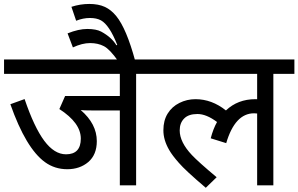

<svg xmlns="http://www.w3.org/2000/svg" viewBox="-20 -916 1475 949"><path d="M306.2 -153.3Q379.4 -153.3 379.4 -231Q379.4 -308.6 273.4 -377L301.8 -441.4H572.3V-550.8H0V-622.1H756.8V-550.8H652.8V0H572.3V-370.1H435.1Q391.1 -370.1 378.9 -372.1Q458.5 -303.7 458.5 -218.3Q458.5 -151.4 416.5 -115.2Q374.5 -79.6 312.5 -79.6Q250.5 -79.6 202.1 -114.7Q107.9 -183.1 31.2 -400.9L101.6 -426.3Q148.9 -287.1 198.7 -220.2Q248.5 -153.3 306.2 -153.3Z M554.7 -836.4Q605 -774.9 648.4 -614.7H563.5Q522.9 -672.4 493.7 -687.7Q464.4 -703.1 425.3 -703.1Q386.2 -703.1 340.3 -681.6L314 -751Q368.2 -772.9 412.1 -772.9Q456.1 -772.5 480 -759.8Q532.2 -731.4 555.2 -692.4L559.6 -693.8Q521 -792 479 -815.4Q457.5 -827.1 424.3 -827.1Q391.1 -827.1 356.4 -813.5L333 -882.3Q376.5 -896.5 421.4 -896.5Q466.3 -896.5 497.8 -882.1Q529.3 -867.7 554.7 -836.4Z M946.3 -425.8Q1026.9 -425.8 1096.7 -370.1Q1155.3 -425.8 1242.2 -425.8H1246.6Q1249 -425.8 1251 -425.3V-550.8H742.2V-622.1H1435.1V-550.8H1331.1V0H1251V-355Q1246.6 -356 1235.8 -356Q1141.6 -356 1098.1 -208.5L1021.5 -232.4Q1033.7 -279.3 1052.7 -313Q1000 -352.5 956.1 -352.5Q912.1 -352.5 890.6 -330.6Q868.2 -308.6 868.2 -271.5Q868.2 -213.4 928.7 -149.4Q960.4 -115.7 1050.8 -40L997.1 12.2Q895.5 -74.2 863.8 -111.3Q831.1 -148.4 816.4 -174.3Q787.1 -224.6 787.6 -272.9Q787.6 -320.3 808.6 -354.5Q829.6 -388.7 866.7 -407.2Q903.8 -425.8 946.3 -425.8Z"/></svg>

Font: NotoSans
Style: Regular
Weight: 400
Designer: Monotype Design team
Foundry: Monotype Imaging Inc.
Version: Version 1.04